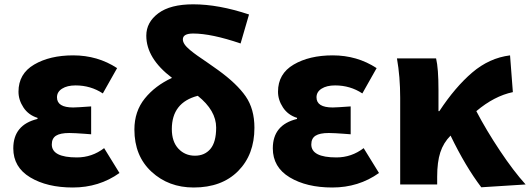

<svg xmlns="http://www.w3.org/2000/svg" viewBox="-20 -833 2394 867"><path d="M308.6 13.7Q192.4 13.7 116.2 -32.2Q40 -78.1 40 -163.1Q40 -269.5 149.4 -295.9V-300.8Q108.4 -313.5 85.9 -347.7Q63.5 -381.8 63.5 -418.9Q63.5 -500 134.3 -541.5Q205.1 -583 310.5 -583Q420.9 -583 508.8 -525.4L444.3 -411.1Q389.6 -447.3 321.3 -447.3Q283.2 -447.3 260.3 -432.6Q237.3 -418 237.3 -393.6Q237.3 -347.7 310.5 -347.7Q326.2 -347.7 391.6 -352.5V-226.6Q380.9 -227.5 360.4 -229Q339.8 -230.5 323.2 -231.4Q306.6 -232.4 293 -232.4Q252 -232.4 232.9 -220.2Q213.9 -208 213.9 -180.7Q213.9 -122.1 327.1 -122.1Q395.5 -122.1 450.2 -164.1L519.5 -51.8Q427.7 13.7 308.6 13.7Z M860.4 -129.9Q904.3 -129.9 930.2 -160.6Q956.1 -191.4 956.1 -256.8Q956.1 -334 873 -400.4Q755.9 -370.1 755.9 -250Q755.9 -193.4 785.6 -161.6Q815.4 -129.9 860.4 -129.9ZM1104.5 -767.6 1066.4 -636.7Q934.6 -681.6 852.5 -681.6Q805.7 -681.6 805.7 -655.3Q805.7 -644.5 813.5 -632.8Q821.3 -621.1 838.4 -606.9Q855.5 -592.8 871.6 -581.5Q887.7 -570.3 917 -550.3Q946.3 -530.3 964.8 -516.6Q1049.8 -455.1 1089.4 -397.9Q1128.9 -340.8 1128.9 -255.9Q1128.9 -134.8 1055.2 -60.5Q981.4 13.7 854.5 13.7Q741.2 13.7 664.1 -57.6Q586.9 -128.9 586.9 -248Q586.9 -330.1 633.8 -388.2Q680.7 -446.3 756.8 -481.4Q640.6 -569.3 640.6 -671.9Q640.6 -732.4 694.8 -772.9Q749 -813.5 852.5 -813.5Q966.8 -813.5 1104.5 -767.6Z M1480.5 13.7Q1364.3 13.7 1288.1 -32.2Q1211.9 -78.1 1211.9 -163.1Q1211.9 -269.5 1321.3 -295.9V-300.8Q1280.3 -313.5 1257.8 -347.7Q1235.4 -381.8 1235.4 -418.9Q1235.4 -500 1306.2 -541.5Q1377 -583 1482.4 -583Q1592.8 -583 1680.7 -525.4L1616.2 -411.1Q1561.5 -447.3 1493.2 -447.3Q1455.1 -447.3 1432.1 -432.6Q1409.2 -418 1409.2 -393.6Q1409.2 -347.7 1482.4 -347.7Q1498 -347.7 1563.5 -352.5V-226.6Q1552.7 -227.5 1532.2 -229Q1511.7 -230.5 1495.1 -231.4Q1478.5 -232.4 1464.8 -232.4Q1423.8 -232.4 1404.8 -220.2Q1385.7 -208 1385.7 -180.7Q1385.7 -122.1 1499 -122.1Q1567.4 -122.1 1622.1 -164.1L1691.4 -51.8Q1599.6 13.7 1480.5 13.7Z M2014.6 -220.7Q1982.4 -188.5 1968.3 -145Q1954.1 -101.6 1954.1 -35.2V0H1787.1V-391.6Q1787.1 -486.3 1772.5 -569.3H1949.2Q1960 -524.4 1960 -426.8V-331.1H1963.9Q2035.2 -439.5 2112.3 -505.4Q2189.5 -571.3 2283.2 -583L2295.9 -417Q2211.9 -399.4 2130.9 -331.1Q2175.8 -245.1 2237.3 -152.8Q2298.8 -60.5 2353.5 0L2153.3 12.7Q2082 -81.1 2014.6 -220.7Z"/></svg>

Font: Bpmf Zihi Sans Heavy
Style: Heavy
Weight: 900
Foundry: But Ko
Version: Version 1.320